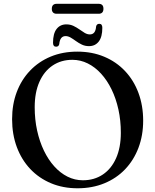

<svg xmlns="http://www.w3.org/2000/svg" viewBox="-20 -994 835 1032"><path d="M395.5 -716.5Q475 -716.5 540 -689.2Q605 -662 652 -612.2Q699 -562.5 724.2 -494.5Q749.5 -426.5 749.5 -345.5Q749.5 -266 724.2 -199.5Q699 -133 652.5 -84.2Q606 -35.5 541 -8.8Q476 18 397 18Q318.5 18 253.8 -9.2Q189 -36.5 142.2 -86.2Q95.5 -136 70.2 -204Q45 -272 45 -353.5Q45 -433 70 -499.2Q95 -565.5 141.5 -614.2Q188 -663 252.5 -689.8Q317 -716.5 395.5 -716.5ZM629.5 -280.5Q629.5 -346.5 616.5 -405.5Q603.5 -464.5 579.8 -513.2Q556 -562 523.5 -597.8Q491 -633.5 451.8 -653Q412.5 -672.5 369 -672.5Q308.5 -672.5 262.8 -641.8Q217 -611 191.8 -554Q166.5 -497 166.5 -418Q166.5 -351.5 179.5 -292.5Q192.5 -233.5 216 -184.5Q239.5 -135.5 271.8 -99.8Q304 -64 343 -44.5Q382 -25 425.5 -25Q486.5 -25 532.5 -55.8Q578.5 -86.5 604 -143.8Q629.5 -201 629.5 -280.5ZM458.5 -746Q437.5 -746 420.2 -754.2Q403 -762.5 388.2 -773.2Q373.5 -784 359.8 -792Q346 -800 332.5 -800Q302.5 -800 298.5 -757Q295.5 -743 281.5 -743Q265 -743 265 -764Q265 -813.5 284.2 -838.2Q303.5 -863 336.5 -863Q357.5 -863 374.8 -854.8Q392 -846.5 406.8 -836Q421.5 -825.5 435.2 -817.2Q449 -809 463 -809Q493.5 -809 496.5 -851.5Q499.5 -866 514 -866Q530 -866 530 -844.5Q530 -795.5 510.8 -770.8Q491.5 -746 458.5 -746ZM258.5 -946.5Q258.5 -960 265.2 -966.8Q272 -973.5 284 -973.5H510.5Q523 -973.5 529.5 -967Q536 -960.5 536 -947Q536 -933.5 529.5 -926.8Q523 -920 510.5 -920H284Q272 -920 265.2 -926.8Q258.5 -933.5 258.5 -946.5Z"/></svg>

Font: Fraunces 11pt
Style: Regular
Weight: 400
Version: Version 1.000;[b76b70a41]